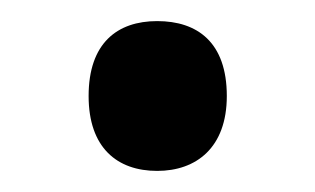

<svg xmlns="http://www.w3.org/2000/svg" viewBox="-20 -150 299 182"><path d="M64 -59C64 -10 91 12 129 12C166 12 195 -10 195 -59C195 -110 167 -130 129 -130C91 -130 64 -109 64 -59Z"/></svg>

Font: Noto Sans SemiCondensed Medium
Style: Regular
Weight: 500
Width: 4
Designer: Monotype Design Team
Foundry: Monotype Imaging Inc.
Version: Version 2.013